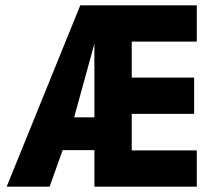

<svg xmlns="http://www.w3.org/2000/svg" viewBox="-20 -700 825 720"><path d="M718 -136V0H380H334V-137H215L166 0H5L281 -680H718V-544H474V-409H708V-273H474V-136ZM334 -536 258 -260H334Z"/></svg>

Font: Puffins on Iceburgs(2)
Style: on-Iceburgs-Bold
Weight: 700
Version: Version 1.0